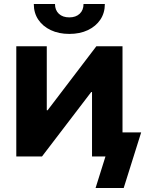

<svg xmlns="http://www.w3.org/2000/svg" viewBox="-20 -775 719 951"><path d="M586.8 0H435.8V-318.9H431.6L188 0H60.7V-545.9H211.7V-228.7H215.7L457.3 -545.9H586.8ZM323.2 -607Q271.2 -607 231.5 -625.8Q191.8 -644.6 169.6 -677.8Q147.4 -711 147.4 -755.1H252.4Q252.4 -724.8 271.5 -706.8Q290.5 -688.9 323.3 -688.9Q355.6 -688.9 374.6 -706.8Q393.7 -724.8 393.7 -755.1H499.3Q499.3 -711 477.1 -677.8Q454.8 -644.6 415.3 -625.8Q375.8 -607 323.2 -607ZM453.4 156.2 502.4 0H461.8V-119.1H679.2L592.7 156.2Z"/></svg>

Font: Inter
Style: Regular
Weight: 400
Designer: Rasmus Andersson
Foundry: rsms
Version: Version 4.000;git-8c9346024